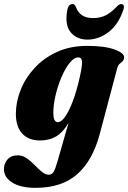

<svg xmlns="http://www.w3.org/2000/svg" viewBox="-68 -685 635 950"><path d="M425 -20Q390 110 313.8 177.2Q237.5 244.5 107.5 244.5Q35.5 244.5 -6.5 218.8Q-48.5 193 -48.5 152Q-48.5 124 -30.8 103.8Q-13 83.5 18.5 83.5Q43.5 83.5 64.2 98Q85 112.5 103.2 131.5Q121.5 150.5 138.8 165Q156 179.5 174.5 179.5Q188 179.5 196.8 166Q205.5 152.5 215 118.5L271.5 -78Q245 -31.5 210.8 -10.8Q176.5 10 130 10Q73.5 10 42 -24Q10.5 -58 10.5 -122Q10.5 -179.5 33.5 -238.5Q56.5 -297.5 101.8 -347.2Q147 -397 212.8 -427.5Q278.5 -458 364 -458Q450.5 -458 499.8 -439.8Q549 -421.5 546 -399.5Q544.5 -387 537.8 -381.2Q531 -375.5 523.2 -368.5Q515.5 -361.5 511.5 -346ZM196 -127Q196 -100.5 202.2 -90.5Q208.5 -80.5 217 -80.5Q238 -80.5 260.2 -116.5Q282.5 -152.5 302 -212Q321.5 -271.5 334.5 -342Q339.5 -369.5 337.2 -385.2Q335 -401 319 -401Q298.5 -401 276.8 -374Q255 -347 236.8 -304.5Q218.5 -262 207.2 -214.8Q196 -167.5 196 -127ZM393 -595.5Q428 -595.5 455 -609.2Q482 -623 507.5 -650Q520.5 -665 532 -665Q541.5 -665 544.2 -657Q547 -649 542 -635.5Q517 -562 468.2 -525.5Q419.5 -489 365 -489Q311.5 -489 281.5 -525.5Q251.5 -562 265 -635.5Q270.5 -665 291 -665Q302 -665 307.5 -650Q319 -621 340 -608.2Q361 -595.5 393 -595.5Z"/></svg>

Font: Fraunces 144pt Soft Black
Style: Italic
Weight: 900
Italic angle: -16°
Version: Version 1.000;[b76b70a41]